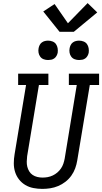

<svg xmlns="http://www.w3.org/2000/svg" viewBox="-20 -1210 659 1238"><path d="M253 8Q224 8 195.5 2.5Q167 -3 143.5 -17Q120 -31 103 -52.5Q86 -74 77.5 -100.5Q69 -127 69 -156.5Q69 -186 74 -215L148 -662H97V-735H292V-662H231L155 -203Q153 -186 152.5 -168.5Q152 -151 156 -135Q160 -119 168.5 -105Q177 -91 190.5 -82Q204 -73 220.5 -69Q237 -65 254 -65Q271 -65 287.5 -68Q304 -71 320 -78.5Q336 -86 349.5 -97.5Q363 -109 373 -123.5Q383 -138 388.5 -154.5Q394 -171 397 -187L475 -662H424V-735H619V-662H559L478 -175Q474 -150 465 -125Q456 -100 440 -77.5Q424 -55 402 -38Q380 -21 355 -10.5Q330 0 304 4Q278 8 253 8ZM490 -823Q475 -823 461.5 -828Q448 -833 439.5 -844.5Q431 -856 428.5 -870.5Q426 -885 429 -900Q431 -910 436 -920Q441 -930 450 -936.5Q459 -943 469.5 -945.5Q480 -948 490 -948Q505 -948 519 -942.5Q533 -937 541 -925.5Q549 -914 551.5 -899.5Q554 -885 552 -870Q550 -860 544.5 -850Q539 -840 530 -833.5Q521 -827 510.5 -825Q500 -823 490 -823ZM290 -823Q275 -823 261.5 -828Q248 -833 239.5 -844.5Q231 -856 228.5 -870.5Q226 -885 229 -900Q231 -910 236 -920Q241 -930 250 -936.5Q259 -943 269.5 -945.5Q280 -948 290 -948Q305 -948 319 -942.5Q333 -937 341 -925.5Q349 -914 351.5 -899.5Q354 -885 352 -870Q350 -860 344.5 -850Q339 -840 330 -833.5Q321 -827 310.5 -825Q300 -823 290 -823ZM456 -1005H364L259 -1136L332 -1184L418 -1060L545 -1190L607 -1130Z"/></svg>

Font: Iosevka Slab Extended
Style: Italic
Weight: 400
Width: 7
Italic angle: -9°
Monospace: yes
Designer: Belleve Invis
Foundry: Belleve Invis
Version: Version 11.1.0; ttfautohint (v1.8.3)